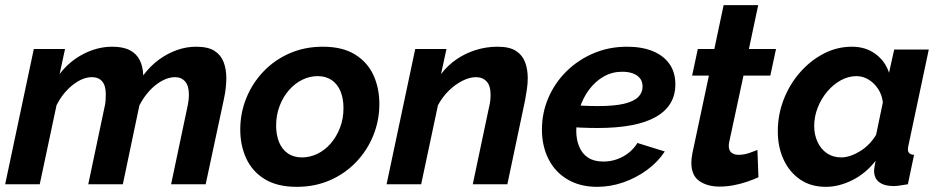

<svg xmlns="http://www.w3.org/2000/svg" viewBox="-24 -714 3643 744"><path d="M107 -524H228L207 -427Q245 -477 299.5 -505Q354 -533 411 -533Q453 -533 479 -519.5Q505 -506 517.5 -481Q530 -456 531 -422Q559 -459 592 -483Q625 -507 661.5 -520Q698 -533 736 -533Q782 -533 807 -517Q832 -501 842.5 -473.5Q853 -446 853 -411Q853 -396 851 -375Q849 -354 843 -327L773 0H639L701 -294Q708 -325 708 -347Q708 -381 693.5 -398Q679 -415 654 -415Q630 -415 604 -401Q578 -387 555 -362Q532 -337 516 -305L452 0H318L380 -294Q384 -309 385 -322.5Q386 -336 386 -348Q386 -382 372 -398.5Q358 -415 332 -415Q296 -415 257.5 -384.5Q219 -354 195 -306L130 0H-4Z M1126 10Q1050 10 1001.5 -20Q953 -50 930 -100.5Q907 -151 907 -212Q907 -276 930.5 -334Q954 -392 997 -437Q1040 -482 1098.5 -507.5Q1157 -533 1227 -533Q1303 -533 1351.5 -503Q1400 -473 1423 -423Q1446 -373 1446 -311Q1446 -247 1422.5 -189Q1399 -131 1356 -86Q1313 -41 1254.5 -15.5Q1196 10 1126 10ZM1146 -104Q1177 -104 1206 -118Q1235 -132 1257.5 -158Q1280 -184 1293.5 -219Q1307 -254 1307 -295Q1307 -332 1295.5 -360Q1284 -388 1261.5 -403.5Q1239 -419 1207 -419Q1176 -419 1147.5 -405Q1119 -391 1096 -365Q1073 -339 1059.5 -303.5Q1046 -268 1046 -227Q1046 -191 1057.5 -163Q1069 -135 1091.5 -119.5Q1114 -104 1146 -104Z M1585 -524H1706L1685 -427Q1711 -461 1745.5 -484.5Q1780 -508 1820.5 -520.5Q1861 -533 1904 -533Q1950 -533 1975 -517Q2000 -501 2010.5 -473.5Q2021 -446 2021 -412Q2021 -391 2018 -370Q2015 -349 2011 -327L1942 0H1808L1870 -294Q1874 -309 1875.5 -322Q1877 -335 1877 -347Q1877 -382 1861.5 -398.5Q1846 -415 1820 -415Q1796 -415 1768 -401Q1740 -387 1715 -362.5Q1690 -338 1673 -306L1608 0H1474Z M2290 10Q2224 10 2175.5 -18.5Q2127 -47 2101.5 -97.5Q2076 -148 2076 -212Q2076 -277 2101 -335Q2126 -393 2171 -437.5Q2216 -482 2276 -507.5Q2336 -533 2406 -533Q2463 -533 2505 -516Q2547 -499 2570 -466.5Q2593 -434 2593 -387Q2593 -304 2517.5 -261Q2442 -218 2291 -218Q2261 -218 2226 -219.5Q2191 -221 2150 -225L2167 -309Q2203 -306 2233 -304.5Q2263 -303 2292 -303Q2357 -303 2394.5 -312Q2432 -321 2449 -338Q2466 -355 2466 -378Q2466 -398 2456 -410.5Q2446 -423 2428.5 -429.5Q2411 -436 2387 -436Q2348 -436 2315.5 -417.5Q2283 -399 2259 -367Q2235 -335 2222 -294Q2209 -253 2209 -207Q2209 -173 2220.5 -145.5Q2232 -118 2255 -103Q2278 -88 2314 -88Q2354 -88 2389.5 -107Q2425 -126 2446 -160L2552 -127Q2526 -87 2484 -56Q2442 -25 2392 -7.5Q2342 10 2290 10Z M2655 -83Q2655 -92 2656 -101Q2657 -110 2659 -120L2723 -421H2658L2680 -524H2744L2780 -694H2914L2878 -524H2983L2961 -421H2857L2802 -165Q2801 -161 2800.5 -157Q2800 -153 2800 -149Q2800 -130 2811 -122Q2822 -114 2838 -114Q2851 -114 2864.5 -117Q2878 -120 2890 -125Q2902 -130 2911 -133L2915 -27Q2895 -18 2870 -9.5Q2845 -1 2818 4Q2791 9 2764 9Q2717 9 2686 -12.5Q2655 -34 2655 -83Z M3176 10Q3118 10 3076.5 -18.5Q3035 -47 3012.5 -95.5Q2990 -144 2990 -205Q2990 -270 3013 -329Q3036 -388 3076.5 -434Q3117 -480 3168.5 -506.5Q3220 -533 3277 -533Q3331 -533 3369 -504.5Q3407 -476 3421 -432L3441 -522H3575L3497 -154Q3496 -149 3495 -144.5Q3494 -140 3494 -136Q3494 -115 3518 -114L3494 0Q3476 3 3462.5 5Q3449 7 3439 7Q3403 7 3383 -8Q3363 -23 3363 -53Q3363 -57 3364 -62.5Q3365 -68 3366 -75.5Q3367 -83 3369 -91Q3331 -42 3279 -16Q3227 10 3176 10ZM3236 -104Q3253 -104 3272 -110.5Q3291 -117 3309.5 -128.5Q3328 -140 3344 -156.5Q3360 -173 3371 -192L3397 -317Q3394 -346 3379 -369Q3364 -392 3342 -405.5Q3320 -419 3295 -419Q3263 -419 3233.5 -402.5Q3204 -386 3181 -358.5Q3158 -331 3144.5 -296.5Q3131 -262 3131 -226Q3131 -192 3144 -164Q3157 -136 3180.5 -120Q3204 -104 3236 -104Z"/></svg>

Font: Raleway Thin
Style: Bold Italic
Weight: 700
Italic angle: -12°
Version: Version 4.026